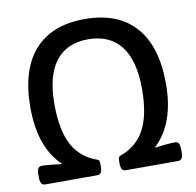

<svg xmlns="http://www.w3.org/2000/svg" viewBox="-79 -788 889 870"><g transform="rotate(-10 365.5 -353.5)"><path d="M37 -36V-50Q37 -69 42.5 -77.5Q48 -86 60 -86Q76 -86 114 -82Q142 -78 152 -78Q54 -170 54 -354Q54 -527 134 -617Q214 -707 365 -707Q518 -707 598 -617Q678 -527 678 -354Q678 -171 578 -78Q588 -78 616 -82Q656 -86 671 -86Q683 -86 688.5 -77.5Q694 -69 694 -50V-36Q694 -17 688.5 -8.5Q683 0 671 0H431Q419 0 413.5 -8.5Q408 -17 408 -36V-46Q408 -65 417 -69Q492 -94 529.5 -161.5Q567 -229 567 -351Q567 -481 515.5 -547.5Q464 -614 365 -614Q266 -614 215 -547.5Q164 -481 164 -351Q164 -229 201 -161.5Q238 -94 313 -69Q319 -67 320.5 -62Q322 -57 322 -46V-36Q322 -17 316.5 -8.5Q311 0 299 0H60Q48 0 42.5 -8.5Q37 -17 37 -36Z"/></g></svg>

Font: Asap-Medium
Style: Regular
Weight: 500
Designer: Pablo Cosgaya
Foundry: Omnibus-Type
Version: Version 2.000; ttfautohint (v1.8)